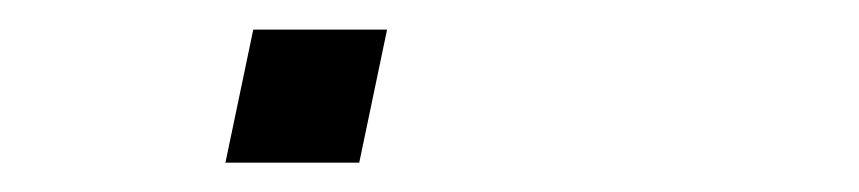

<svg xmlns="http://www.w3.org/2000/svg" viewBox="-20 -111 586 131"><path d="M225.1 0H133.8L152.8 -90.8H244.1Z"/></svg>

Font: Anonymous Pro
Style: Italic
Weight: 400
Italic angle: -12°
Monospace: yes
Designer: Mark Simonson
Version: Version 1.003